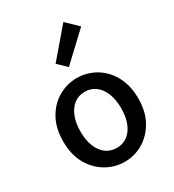

<svg xmlns="http://www.w3.org/2000/svg" viewBox="-213 -1014 1041 1148"><g transform="rotate(-30 307.5 -440.0)"><path d="M308 14Q240 14 180.5 -20.5Q121 -55 84.5 -119.5Q48 -184 48 -275Q48 -367 84.5 -431.5Q121 -496 180.5 -530Q240 -564 308 -564Q358 -564 405 -544.5Q452 -525 488 -488Q524 -451 545 -397.5Q566 -344 566 -275Q566 -184 529.5 -119.5Q493 -55 434.5 -20.5Q376 14 308 14ZM308 -82Q351 -82 382.5 -106Q414 -130 431 -173.5Q448 -217 448 -275Q448 -333 431 -376.5Q414 -420 382.5 -444.5Q351 -469 308 -469Q264 -469 232.5 -444.5Q201 -420 184 -376.5Q167 -333 167 -275Q167 -217 184 -173.5Q201 -130 232.5 -106Q264 -82 308 -82ZM300 -644 241 -701 406 -894 485 -818Z"/></g></svg>

Font: Noto Sans HK Thin Medium
Style: Regular
Weight: 500
Version: Version 2.004-H2;hotconv 1.0.118;makeotfexe 2.5.65603